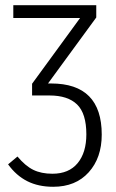

<svg xmlns="http://www.w3.org/2000/svg" viewBox="-20 -705 446 736"><path d="M370 -189Q370 -100 320 -44.5Q270 11 184 11Q127 11 84.5 -10.5Q42 -32 11 -75L47 -105Q77 -69 107.5 -54Q138 -39 181 -39Q244 -39 277.5 -79.5Q311 -120 311 -190Q311 -270 275.5 -304.5Q240 -339 170 -339H103V-384L287 -636H31V-685H349V-638L164 -385H176Q370 -385 370 -189Z"/></svg>

Font: Fira Sans Extra Condensed Light
Style: Regular
Weight: 300
Width: 1
Designer: Carrois Corporate & Edenspiekermann AG
Foundry: Carrois Corporate GbR & Edenspiekermann AG
Version: Version 4.203